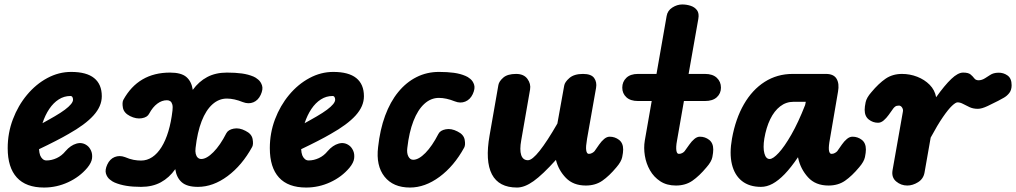

<svg xmlns="http://www.w3.org/2000/svg" viewBox="-20 -832 4556 861"><path d="M177.5 9Q96.5 9 55.5 -36Q14.5 -81 14.5 -167.5Q14.5 -235.5 37.8 -297Q61 -358.5 101 -406.5Q141 -454.5 192.2 -482Q243.5 -509.5 299 -509.5Q368 -509.5 402.2 -481.8Q436.5 -454 436.5 -400.5Q436.5 -378 427.2 -356.5Q418 -335 399.2 -314.2Q380.5 -293.5 352.5 -272.8Q324.5 -252 287 -231Q264 -217.5 229.5 -199.8Q195 -182 155 -163Q155.5 -154.5 156.8 -147.8Q158 -141 160 -135.5Q164 -125.5 171.2 -119Q178.5 -112.5 188.5 -112.5Q211.5 -112.5 234.2 -123Q257 -133.5 274 -154.5Q296.5 -180.5 322.8 -188Q349 -195.5 370.5 -179.5Q381 -172 388 -157Q395 -142 392.8 -122.2Q390.5 -102.5 371.5 -79.5Q337 -38.5 285.5 -14.8Q234 9 177.5 9ZM170.5 -279.5Q184.5 -287 198 -294.8Q211.5 -302.5 225.5 -310.5Q253 -326.5 271 -340Q289 -353.5 298.2 -364.8Q307.5 -376 307.5 -385Q307.5 -391.5 304.8 -396.5Q302 -401.5 295.5 -401.5Q267.5 -401.5 243.5 -386.2Q219.5 -371 201 -343.5Q182.5 -316 170.5 -279.5Z M612.5 6Q575 6 546.2 1.2Q517.5 -3.5 494 -13.5Q485 -17 472.8 -26.8Q460.5 -36.5 455.2 -53.2Q450 -70 461 -94Q472.5 -119 494.2 -127.8Q516 -136.5 540.5 -127.5Q561.5 -118.5 579 -115.2Q596.5 -112 612.5 -112Q639.5 -112 662.8 -127.5Q686 -143 704.2 -172.2Q722.5 -201.5 735 -243Q747.5 -284.5 753.5 -336.5Q755.5 -353 752.8 -363.2Q750 -373.5 743.8 -378Q737.5 -382.5 728.5 -382.5Q706 -382.5 685.5 -367.2Q665 -352 649 -322.5Q641 -306 616 -301.8Q591 -297.5 563 -311.5Q535.5 -325.5 531.2 -348.8Q527 -372 533 -384Q600.5 -506.5 742.5 -506.5Q793 -506.5 816 -486.5Q839 -466.5 844.5 -429Q871.5 -466.5 909.2 -486.5Q947 -506.5 997.5 -506.5Q1036 -506.5 1064.8 -502.5Q1093.5 -498.5 1117 -488.5Q1126 -485 1138 -475Q1150 -465 1155.2 -448.2Q1160.5 -431.5 1149 -406.5Q1137.5 -382 1116 -373.2Q1094.5 -364.5 1069.5 -374Q1030 -390 997.5 -390Q961.5 -390 932.5 -364Q903.5 -338 884.2 -288.5Q865 -239 857 -168.5Q855 -153 857.8 -142Q860.5 -131 867 -125Q873.5 -119 882.5 -119Q906.5 -119 937 -149.8Q967.5 -180.5 995 -234.5Q1003.5 -250.5 1028.2 -255.2Q1053 -260 1080.5 -245.5Q1108.5 -232 1112.8 -208.5Q1117 -185 1111 -173.5Q1065.5 -90.5 1000.5 -42.2Q935.5 6 867.5 6Q818.5 6 795 -14.8Q771.5 -35.5 766 -73.5Q739 -35 701.2 -14.5Q663.5 6 612.5 6Z M1353 9Q1272 9 1231 -36Q1190 -81 1190 -167.5Q1190 -235.5 1213.2 -297Q1236.5 -358.5 1276.5 -406.5Q1316.5 -454.5 1367.8 -482Q1419 -509.5 1474.5 -509.5Q1543.5 -509.5 1577.8 -481.8Q1612 -454 1612 -400.5Q1612 -378 1602.8 -356.5Q1593.5 -335 1574.8 -314.2Q1556 -293.5 1528 -272.8Q1500 -252 1462.5 -231Q1439.5 -217.5 1405 -199.8Q1370.5 -182 1330.5 -163Q1331 -154.5 1332.2 -147.8Q1333.5 -141 1335.5 -135.5Q1339.5 -125.5 1346.8 -119Q1354 -112.5 1364 -112.5Q1387 -112.5 1409.8 -123Q1432.5 -133.5 1449.5 -154.5Q1472 -180.5 1498.2 -188Q1524.5 -195.5 1546 -179.5Q1556.5 -172 1563.5 -157Q1570.5 -142 1568.2 -122.2Q1566 -102.5 1547 -79.5Q1512.5 -38.5 1461 -14.8Q1409.5 9 1353 9ZM1346 -279.5Q1360 -287 1373.5 -294.8Q1387 -302.5 1401 -310.5Q1428.5 -326.5 1446.5 -340Q1464.5 -353.5 1473.8 -364.8Q1483 -376 1483 -385Q1483 -391.5 1480.2 -396.5Q1477.5 -401.5 1471 -401.5Q1443 -401.5 1419 -386.2Q1395 -371 1376.5 -343.5Q1358 -316 1346 -279.5Z M1818.5 9Q1743 9 1704.2 -40Q1665.5 -89 1675.5 -172Q1684 -250.5 1707 -313Q1730 -375.5 1765.8 -419.2Q1801.5 -463 1847.8 -486.2Q1894 -509.5 1948.5 -509.5Q1986.5 -509.5 2015.5 -505.5Q2044.5 -501.5 2067.5 -491.5Q2077 -488 2089 -478.2Q2101 -468.5 2106.2 -451.8Q2111.5 -435 2100 -410Q2088.5 -385.5 2066.5 -376.5Q2044.5 -367.5 2019.5 -377.5Q1999.5 -385.5 1982 -389.2Q1964.5 -393 1948.5 -393Q1912 -393 1882.8 -366.2Q1853.5 -339.5 1834 -289.2Q1814.5 -239 1806.5 -168.5Q1803.5 -145.5 1811.2 -130.5Q1819 -115.5 1833 -115.5Q1857.5 -115.5 1887.8 -146.2Q1918 -177 1946 -231.5Q1954 -247.5 1978.8 -252.2Q2003.5 -257 2031.5 -242.5Q2059.5 -229 2063.8 -205.2Q2068 -181.5 2061.5 -170Q2016 -87 1951 -39Q1886 9 1818.5 9Z M2298.5 9Q2217 9 2186 -50.2Q2155 -109.5 2175.5 -225L2215 -451Q2218 -467.5 2237 -484Q2256 -500.5 2294.5 -500.5Q2329 -500.5 2345.2 -478.2Q2361.5 -456 2357 -430.5L2317.5 -203.5Q2309.5 -160 2317.2 -136.8Q2325 -113.5 2347.5 -113.5Q2366.5 -113.5 2400 -155.8Q2433.5 -198 2479.5 -278L2510 -447.5Q2512.5 -464 2533.5 -482.2Q2554.5 -500.5 2594.5 -500.5Q2631.5 -500.5 2644.5 -482Q2657.5 -463.5 2653 -438L2612.5 -209Q2609.5 -191.5 2608.5 -178.8Q2607.5 -166 2608.8 -158Q2610 -150 2613 -146Q2616 -142 2620.5 -142Q2628.5 -142 2635.5 -146Q2642.5 -150 2646 -154L2667 -184Q2677 -198.5 2689.2 -208.8Q2701.5 -219 2714 -219Q2737.5 -219 2756 -204.8Q2774.5 -190.5 2774.5 -161.5Q2774.5 -148 2770.2 -127.5Q2766 -107 2744.5 -82Q2712 -43 2681 -21.5Q2650 0 2607 0Q2551 0 2517.8 -34.2Q2484.5 -68.5 2473 -115Q2413 -48.5 2372.8 -19.8Q2332.5 9 2298.5 9Z M3011 0Q2970 0 2941 -19Q2912 -38 2894.8 -68.2Q2877.5 -98.5 2871.8 -133.8Q2866 -169 2871.5 -201.5L2902.5 -379H2841Q2807 -379 2788.8 -396Q2770.5 -413 2770.5 -439Q2770.5 -465.5 2788.8 -483Q2807 -500.5 2841 -500.5H2924L2969.5 -760.5Q2973.5 -784.5 2995 -798.2Q3016.5 -812 3039.5 -812Q3059 -812 3077.2 -806Q3095.5 -800 3105.8 -786Q3116 -772 3111.5 -747L3068 -500.5H3141.5Q3176 -500.5 3194.5 -483Q3213 -465.5 3213 -439Q3213 -413 3194.5 -396Q3176 -379 3141.5 -379H3047L3016 -201.5Q3013 -186 3012.5 -174.8Q3012 -163.5 3013.2 -156.2Q3014.5 -149 3017.2 -145.5Q3020 -142 3024.5 -142Q3033 -142 3040 -146Q3047 -150 3050 -154L3071.5 -184Q3081.5 -198.5 3093.8 -208.8Q3106 -219 3118.5 -219Q3142 -219 3160.2 -204.8Q3178.5 -190.5 3178.5 -161.5Q3178.5 -148 3174.5 -127.5Q3170.5 -107 3148.5 -82Q3116 -43 3085 -21.5Q3054 0 3011 0Z M3407.5 -210.5Q3401 -169.5 3407.8 -144.2Q3414.5 -119 3431.5 -119Q3446.5 -119 3472 -146.5Q3497.5 -174 3528.5 -228Q3559.5 -282 3590.5 -361L3593.5 -375.5H3538.5Q3505 -375.5 3478.5 -355Q3452 -334.5 3434 -297.5Q3416 -260.5 3407.5 -210.5ZM3262.5 -210.5Q3278.5 -299.5 3316 -364.5Q3353.5 -429.5 3409.2 -465Q3465 -500.5 3534.5 -500.5H3684Q3718.5 -500.5 3731.5 -478.8Q3744.5 -457 3738 -421L3699 -193Q3697 -179.5 3696.8 -170Q3696.5 -160.5 3698 -154.2Q3699.5 -148 3702.2 -145Q3705 -142 3709 -142Q3717 -142 3724 -146Q3731 -150 3734.5 -154L3755.5 -184Q3765.5 -198.5 3777.8 -208.8Q3790 -219 3803 -219Q3826.5 -219 3844.8 -204.8Q3863 -190.5 3863 -161.5Q3863 -148 3858.8 -127.5Q3854.5 -107 3833 -82Q3800.5 -43 3769.5 -21.5Q3738.5 0 3695.5 0Q3637 0 3603.5 -37Q3570 -74 3559.5 -122.5L3558.5 -127Q3527 -80.5 3498.8 -51.2Q3470.5 -22 3444.5 -8Q3418.5 6 3392.5 6Q3340.5 6 3307.2 -20.2Q3274 -46.5 3262.2 -95.2Q3250.5 -144 3262.5 -210.5Z M4048.5 0Q4020.5 0 3998.8 -18.2Q3977 -36.5 3982.5 -68.5L4029 -332Q4030 -337 4028.8 -341.8Q4027.5 -346.5 4025 -350.2Q4022.5 -354 4019 -356.2Q4015.5 -358.5 4011.5 -358.5Q4000.5 -358.5 3995 -354.5Q3989.5 -350.5 3986.5 -346.5L3965 -316.5Q3955 -302.5 3942.8 -292Q3930.5 -281.5 3917.5 -281.5Q3894.5 -281.5 3876 -296Q3857.5 -310.5 3857.5 -339.5Q3857.5 -353 3861.8 -373.5Q3866 -394 3887.5 -418.5Q3920 -457.5 3951.2 -479Q3982.5 -500.5 4025 -500.5Q4060.5 -500.5 4093.2 -487.8Q4126 -475 4149 -451.8Q4172 -428.5 4178 -396Q4216 -449.5 4246 -478Q4276 -506.5 4299 -506.5Q4322.5 -506.5 4332.5 -498Q4342.5 -489.5 4349 -480.8Q4355.5 -472 4368.5 -472Q4383 -472 4397.8 -481.5Q4412.5 -491 4420.5 -496Q4434.5 -505.5 4457.2 -506Q4480 -506.5 4498.2 -493.5Q4516.5 -480.5 4516.5 -450Q4516.5 -428.5 4506.2 -415.2Q4496 -402 4482 -394Q4468 -386 4456.5 -380Q4436.5 -369.5 4409.5 -356.8Q4382.5 -344 4365 -344Q4344.5 -344 4328.5 -351.2Q4312.5 -358.5 4299.2 -365.8Q4286 -373 4274 -373Q4265.5 -373 4249 -357.5Q4232.5 -342 4208.5 -307.2Q4184.5 -272.5 4153.5 -215L4126 -58.5Q4121 -30 4097 -15Q4073 0 4048.5 0Z"/></svg>

Font: Edu VIC WA NT Hand Pre
Style: Regular
Weight: 400
Designer: Tina and Corey Anderson, Eben Sorkin, Mirko Velimirovic
Foundry: Google for Education
Version: Version 1.000